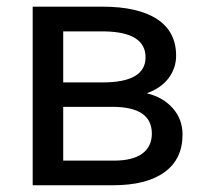

<svg xmlns="http://www.w3.org/2000/svg" viewBox="-20 -548 611 568"><path d="M76.7 0H315.4Q413.1 0 466.6 -38.6Q520 -77.1 520 -149.9Q520 -195.3 491 -228Q461.9 -260.7 414.1 -272Q457 -287.6 479 -317.1Q501 -346.7 501 -383.3Q501 -454.6 444.6 -491.5Q388.2 -528.3 282.7 -528.3H76.7ZM167 -231.9H313Q429.2 -231.9 429.2 -152.8Q429.2 -114.7 401.1 -93.8Q373 -72.8 316.4 -72.8H167ZM167 -304.2V-455.1H290.5Q410.6 -452.6 410.6 -378.4Q410.6 -304.2 283.7 -304.2Z"/></svg>

Font: FAU Chimera
Style: Regular
Weight: 400
Version: Version 1.002;hotconv 1.0.117;makeotfexe 2.5.65602